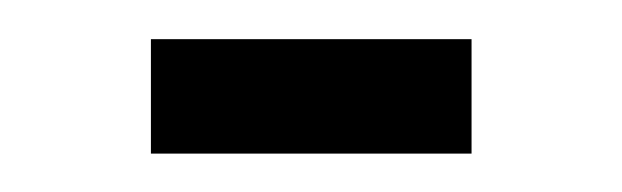

<svg xmlns="http://www.w3.org/2000/svg" viewBox="-20 -80 324 100"><path d="M58.6 -59.6H225.6V0H58.6Z"/></svg>

Font: Vazirmatn RD FD ExtraLight
Style: Regular
Weight: 200
Designer: Saber Rastikerdar
Foundry: Saber Rastikerdar
Version: Version 33.003